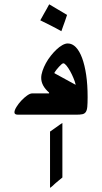

<svg xmlns="http://www.w3.org/2000/svg" viewBox="-20 -846 480 903"><path d="M335.4 -447.3V-449.7Q332.5 -462.4 325.4 -479.2Q318.4 -496.1 309.8 -511.5Q301.3 -526.9 292.5 -537.6Q283.7 -548.3 277.8 -548.3Q274.9 -548.3 269.3 -543.7Q263.7 -539.1 257.6 -532.2Q251.5 -525.4 245.6 -518.1Q239.7 -510.7 236.3 -504.9V-501.5ZM295.4 -775.9Q293 -769 290.3 -760.7Q287.6 -752.4 285.2 -745.6Q281.2 -734.9 276.9 -722.7Q272.5 -710.4 268.6 -699.2Q243.7 -713.4 219.5 -725.6Q195.3 -737.8 169.4 -750.5Q173.3 -757.3 177.7 -765.1Q182.1 -772.9 185.5 -779.3Q192.4 -790.5 198.7 -802.5Q205.1 -814.5 211.4 -825.7ZM273.4 -11.2Q265.1 -4.4 257.6 1.7Q250 7.8 242.2 14.6Q238.8 17.6 235.6 20.5Q232.4 23.4 228.5 27.3Q225.1 30.8 220.7 33.7Q219.2 34.7 218 35.6Q216.8 36.6 215.3 37.6V-227.1Q227.1 -235.4 239 -243.7Q251 -252 262.2 -260.3Q264.6 -261.7 267.8 -263.9Q271 -266.1 273.4 -267.6ZM392.1 -389.6Q392.1 -360.8 390.6 -344.2Q389.2 -327.6 383.5 -319.3Q377.9 -311 367.2 -308.8Q356.4 -306.6 337.9 -306.6H64.9Q47.9 -306.6 47.9 -317.4Q47.9 -327.6 57.4 -343Q66.9 -358.4 80.1 -372.6Q93.3 -386.7 107.4 -396.7Q121.6 -406.7 130.9 -406.7H210.9V-410.6Q173.8 -442.9 173.8 -479.5Q173.8 -494.6 179.9 -512.7Q186 -530.8 195.8 -548.8Q205.6 -566.9 218.8 -583.5Q231.9 -600.1 245.6 -613Q259.3 -626 273.2 -633.8Q287.1 -641.6 298.8 -641.6Q319.8 -641.6 336.9 -623.8Q354 -606 366.2 -573Q378.4 -540 385.3 -493.7Q392.1 -447.3 392.1 -389.6Z"/></svg>

Font: XB Khoramshahr
Style: Bold
Weight: 700
Designer: Behnam
Foundry: Irmug
Version: Version 8.005 2009